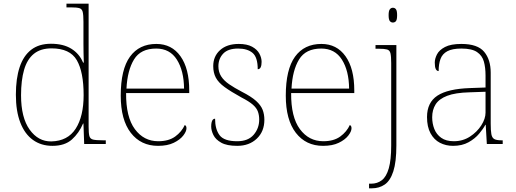

<svg xmlns="http://www.w3.org/2000/svg" viewBox="-20 -780 2794 1040"><path d="M264 10Q203 10 158.5 -22Q114 -54 90 -116Q66 -178 66 -267Q66 -355 86.5 -416.5Q107 -478 149 -510.5Q191 -543 256 -543Q323 -543 366.5 -516Q410 -489 430 -441H434Q433 -469 432.5 -495.5Q432 -522 432 -543V-662Q432 -699 428 -715.5Q424 -732 409.5 -736Q395 -740 365 -740H340V-760H460V-94Q460 -59 464 -43.5Q468 -28 484 -24Q500 -20 537 -20H553V0H436L432 -111H430Q408 -59 369.5 -24.5Q331 10 264 10ZM258 -14Q347 -16 390 -83Q433 -150 433 -265Q433 -390 396 -454Q359 -518 259 -518Q200 -518 163.5 -488.5Q127 -459 110.5 -402Q94 -345 94 -264Q94 -143 140.5 -78Q187 -13 258 -14Z M836 10Q743 10 688.5 -60.5Q634 -131 634 -262Q634 -404 684 -473Q734 -542 827 -542Q910 -542 957.5 -475.5Q1005 -409 1005 -290V-276H663Q662 -146 710.5 -80.5Q759 -15 837 -15Q894 -15 929 -40.5Q964 -66 981 -103Q986 -100 988 -96Q990 -92 990 -85Q990 -68 972.5 -45.5Q955 -23 921 -6.5Q887 10 836 10ZM977 -300Q976 -397 938 -457Q900 -517 826 -517Q742 -517 706 -458Q670 -399 665 -300Z M1265 10Q1209 10 1178.5 -7Q1148 -24 1136 -48.5Q1124 -73 1124 -95Q1124 -109 1126.5 -118.5Q1129 -128 1133.5 -132.5Q1138 -137 1145 -137Q1145 -80 1169.5 -47.5Q1194 -15 1265 -15Q1324 -15 1354 -50Q1384 -85 1384 -132Q1384 -156 1377 -175.5Q1370 -195 1349.5 -213Q1329 -231 1288 -252Q1230 -284 1196.5 -308.5Q1163 -333 1149 -359.5Q1135 -386 1135 -422Q1135 -475 1172 -508.5Q1209 -542 1273 -542Q1318 -542 1345.5 -527Q1373 -512 1385 -489.5Q1397 -467 1397 -445Q1397 -426 1392 -415.5Q1387 -405 1376 -405Q1376 -470 1348 -493.5Q1320 -517 1270 -517Q1215 -517 1189 -489.5Q1163 -462 1163 -421Q1163 -390 1178 -366.5Q1193 -343 1221.5 -323.5Q1250 -304 1290 -283Q1341 -257 1367 -233.5Q1393 -210 1402.5 -185.5Q1412 -161 1412 -131Q1412 -68 1371 -29Q1330 10 1265 10Z M1730 10Q1637 10 1582.5 -60.5Q1528 -131 1528 -262Q1528 -404 1578 -473Q1628 -542 1721 -542Q1804 -542 1851.5 -475.5Q1899 -409 1899 -290V-276H1557Q1556 -146 1604.5 -80.5Q1653 -15 1731 -15Q1788 -15 1823 -40.5Q1858 -66 1875 -103Q1880 -100 1882 -96Q1884 -92 1884 -85Q1884 -68 1866.5 -45.5Q1849 -23 1815 -6.5Q1781 10 1730 10ZM1871 -300Q1870 -397 1832 -457Q1794 -517 1720 -517Q1636 -517 1600 -458Q1564 -399 1559 -300Z M1979 240V215H1990Q2024 215 2048.5 196Q2073 177 2086 131.5Q2099 86 2099 8V-438Q2099 -475 2095 -491.5Q2091 -508 2076.5 -512Q2062 -516 2032 -516H2014V-536H2127V8Q2127 97 2110.5 148Q2094 199 2064 219.5Q2034 240 1995 240ZM2108 -658Q2098 -658 2091.5 -666Q2085 -674 2085 -698Q2085 -721 2091.5 -729.5Q2098 -738 2108 -738Q2119 -738 2125 -729.5Q2131 -721 2131 -698Q2131 -674 2125 -666Q2119 -658 2108 -658Z M2434 10Q2395 10 2363 -6.5Q2331 -23 2312 -58Q2293 -93 2293 -146Q2293 -225 2349.5 -262Q2406 -299 2527 -303L2610 -306V-371Q2610 -414 2601 -446.5Q2592 -479 2564 -498Q2536 -517 2479 -517Q2430 -517 2403 -502.5Q2376 -488 2366 -460.5Q2356 -433 2356 -395Q2346 -395 2340.5 -406Q2335 -417 2335 -441Q2335 -462 2347 -485.5Q2359 -509 2390.5 -525.5Q2422 -542 2479 -542Q2567 -542 2602.5 -499.5Q2638 -457 2638 -386V-110Q2638 -73 2641.5 -53.5Q2645 -34 2657 -27Q2669 -20 2696 -20H2703V0H2617L2611 -104H2609Q2598 -83 2575.5 -56Q2553 -29 2518 -9.5Q2483 10 2434 10ZM2438 -15Q2487 -15 2525.5 -40Q2564 -65 2587 -101Q2610 -137 2610 -170V-283L2524 -280Q2446 -278 2402 -261Q2358 -244 2339.5 -214.5Q2321 -185 2321 -145Q2321 -111 2332.5 -81.5Q2344 -52 2370 -33.5Q2396 -15 2438 -15Z"/></svg>

Font: Noto Serif Bengali Thin
Style: Regular
Weight: 250
Version: Version 2.003